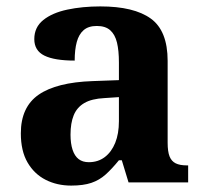

<svg xmlns="http://www.w3.org/2000/svg" viewBox="-20 -569 640 599"><path d="M202 10Q158 10 122.5 -8Q87 -26 66 -62Q45 -98 45 -153Q45 -235 100.5 -273.5Q156 -312 269 -316L351 -319V-374Q351 -411 345 -436Q339 -461 324 -474.5Q309 -488 282 -488Q256 -488 241 -475Q226 -462 219.5 -438Q213 -414 213 -380Q150 -380 118.5 -395.5Q87 -411 87 -447Q87 -484 115 -506.5Q143 -529 190 -539Q237 -549 293 -549Q398 -549 450.5 -511Q503 -473 503 -379V-124Q503 -96 509 -81Q515 -66 528 -59.5Q541 -53 563 -53H567V0H381L360 -69H351Q329 -42 309.5 -24.5Q290 -7 265 1.5Q240 10 202 10ZM257 -63Q286 -63 307 -79Q328 -95 339.5 -123.5Q351 -152 351 -191V-266L306 -263Q266 -261 243 -247.5Q220 -234 210 -209.5Q200 -185 200 -149Q200 -121 206.5 -101.5Q213 -82 225.5 -72.5Q238 -63 257 -63Z"/></svg>

Font: Noto Serif Myanmar
Style: Regular
Weight: 400
Designer: Ben Mitchell and the Monotype Design Team
Foundry: Monotype Imaging Inc.
Version: Version 2.106